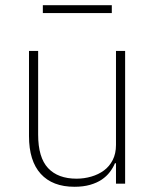

<svg xmlns="http://www.w3.org/2000/svg" viewBox="-20 -703 599 735"><path d="M424 -78H420Q413 -61 400.5 -44.5Q388 -28 369.5 -15.5Q351 -3 325 4.5Q299 12 265 12Q181 12 136 -37.5Q91 -87 91 -182V-508H126V-188Q126 -100 164 -59.5Q202 -19 273 -19Q302 -19 329.5 -27Q357 -35 378 -50.5Q399 -66 411.5 -90.5Q424 -115 424 -148V-508H459V0H424ZM144 -683H408V-653H144Z"/></svg>

Font: IBM Plex Sans ExtLt
Style: Regular
Weight: 200
Designer: Mike Abbink, Paul van der Laan, Pieter van Rosmalen
Foundry: Bold Monday
Version: Version 3.005